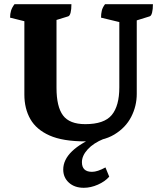

<svg xmlns="http://www.w3.org/2000/svg" viewBox="-20 -661 776 914"><path d="M386 12Q279 12 216 -16Q153 -44 124.5 -94Q96 -144 96 -211V-560L28 -577Q28 -595 32.5 -610Q37 -625 49 -641H320Q320 -616 316 -600.5Q312 -585 304 -583L249 -566V-243Q249 -153 280 -111.5Q311 -70 386 -70Q476 -70 512 -113.5Q548 -157 548 -245V-556L461 -577Q461 -595 464.5 -610Q468 -625 480 -641H708Q708 -617 704 -601Q700 -585 692 -583L631 -564V-214Q631 -156 604.5 -104.5Q578 -53 524 -20.5Q470 12 386 12ZM379 233Q335 233 308 208.5Q281 184 281 146Q281 53 449 -16L474 0Q425 20 397.5 50Q370 80 370 111Q370 157 418 157Q444 157 482 136L500 180Q480 203 446 218Q412 233 379 233Z"/></svg>

Font: Petrona ExtraBold
Style: Regular
Weight: 800
Designer: Ringo R. Seeber
Foundry: Ringo R. Seeber
Version: Version 2.001; ttfautohint (v1.8.3)